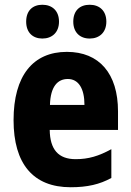

<svg xmlns="http://www.w3.org/2000/svg" viewBox="-20 -777 550 807"><path d="M90 -686C90 -640 118 -615 158 -615C199 -615 228 -641 228 -686C228 -732 199 -757 158 -757C118 -757 90 -733 90 -686ZM288 -686C288 -641 316 -615 357 -615C398 -615 427 -641 427 -686C427 -732 398 -757 357 -757C316 -757 288 -733 288 -686ZM261 -559C119 -559 37 -459 37 -272C37 -89 119 10 277 10C347 10 399 -2 448 -29V-150C395 -121 352 -108 298 -108C225 -108 190 -149 189 -231H476V-309C476 -468 397 -559 261 -559ZM265 -445C310 -445 335 -405 335 -336H190C192 -413 222 -445 265 -445Z"/></svg>

Font: Noto Sans Georgian Condensed ExtraBold
Style: Regular
Weight: 800
Width: 3
Designer: Monotype Design Team, Akaki Razmadze
Foundry: Google LLC
Version: Version 2.005